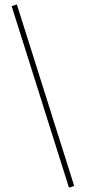

<svg xmlns="http://www.w3.org/2000/svg" viewBox="-20 -839 392 878"><path d="M295.4 19 33.2 -811 57.1 -818.8 319.3 11.2Z"/></svg>

Font: Reswysokr
Style: Regular
Weight: 500
Version: Version 0.984